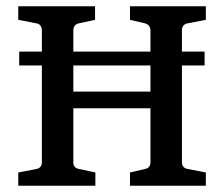

<svg xmlns="http://www.w3.org/2000/svg" viewBox="-20 -590 712 610"><path d="M41 -426H630V-382H41ZM634 -527 577 -516Q558 -513 558 -493V-75Q558 -56 577 -53L634 -42V0H393V-42L440 -53Q458 -56 458 -75V-246H213V-74Q213 -56 232 -53L283 -42V0H38V-42L95 -53Q113 -56 113 -75V-493Q113 -513 95 -516L38 -527V-570H282V-527L231 -516Q213 -512 213 -493V-299H458V-493Q458 -511 440 -516L393 -527V-570H634Z"/></svg>

Font: Yrsa Medium
Style: Regular
Weight: 500
Designer: Anna Giedrys (Yrsa+Rasa design), David Brezina (Yrsa art-direction, Rasa art-direction, design)
Foundry: Rosetta Type Foundry
Version: Version 2.004